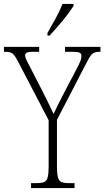

<svg xmlns="http://www.w3.org/2000/svg" viewBox="-28 -951 528 971"><path d="M129 0V-25H159Q183 -25 195.5 -30.5Q208 -36 213 -54Q218 -72 218 -109V-343L61 -644Q45 -674 33.5 -681.5Q22 -689 -2 -689H-8V-714H170V-689H140Q113 -689 106 -684Q99 -679 99 -670Q99 -661 105.5 -648Q112 -635 121 -618L183 -497Q216 -433 243 -375Q250 -391 262 -414.5Q274 -438 290 -470L367 -617Q377 -637 380.5 -648Q384 -659 384 -668Q384 -679 375.5 -684Q367 -689 341 -689H301V-714H480V-689H475Q453 -689 441.5 -681Q430 -673 413 -640L260 -345V-110Q260 -72 265 -54Q270 -36 283 -30.5Q296 -25 319 -25H349V0ZM212 -784Q234 -823 254.5 -860Q275 -897 288 -931H344V-921Q333 -904 312.5 -876.5Q292 -849 267.5 -821Q243 -793 223 -771H212Z"/></svg>

Font: Noto Serif Tamil Condensed ExtraLight
Style: Italic
Weight: 200
Width: 3
Italic angle: -12°
Designer: Indian Type Foundry, Tom Grace, and the Monotype Design Team
Foundry: Monotype Imaging Inc.
Version: Version 2.003; ttfautohint (v1.8.4.7-5d5b)